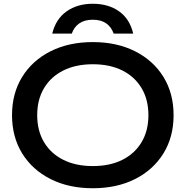

<svg xmlns="http://www.w3.org/2000/svg" viewBox="-20 -988 988 1022"><path d="M474 14Q346 14 249 -35Q152 -84 98 -171.5Q44 -259 44 -375Q44 -491 98 -578.5Q152 -666 249 -715Q346 -764 474 -764Q602 -764 699 -715Q796 -666 850 -578.5Q904 -491 904 -375Q904 -259 850 -171.5Q796 -84 699 -35Q602 14 474 14ZM474 -104Q565 -104 631 -137Q697 -170 733.5 -231Q770 -292 770 -375Q770 -458 733.5 -519Q697 -580 631 -613Q565 -646 474 -646Q384 -646 317.5 -613Q251 -580 214.5 -519Q178 -458 178 -375Q178 -292 214.5 -231Q251 -170 317.5 -137Q384 -104 474 -104ZM689 -809H585Q573 -844 545.5 -863.5Q518 -883 474 -883Q430 -883 402 -863.5Q374 -844 362 -809H258Q277 -887 334.5 -927.5Q392 -968 474 -968Q557 -968 614 -927.5Q671 -887 689 -809Z"/></svg>

Font: Unbounded
Style: Regular
Weight: 400
Designer: Luke Prowse, Jean-Baptiste Morizot, Fátima Lázaro, Florian Runge
Foundry: NaN
Version: Version 1.701;gftools[0.9.28.dev5+ged2979d]